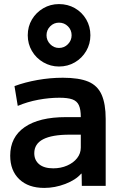

<svg xmlns="http://www.w3.org/2000/svg" viewBox="-20 -911 597 941"><path d="M197 10Q119 10 74.5 -32.5Q30 -75 30 -148Q30 -239 101 -288Q172 -337 303 -337H376Q376 -375 366.5 -395.5Q357 -416 334.5 -424Q312 -432 271 -432Q221 -432 167.5 -422Q114 -412 67 -392L51 -489Q102 -508 164 -519Q226 -530 288 -530Q367 -530 412.5 -511Q458 -492 478 -447Q498 -402 498 -328V0H381L380 -60H378Q351 -29 300 -9.5Q249 10 197 10ZM241 -86Q278 -86 309 -99.5Q340 -113 358 -136Q376 -159 376 -188V-251H321Q235 -251 191.5 -228.5Q148 -206 148 -160Q148 -126 172 -106Q196 -86 241 -86ZM269 -585Q228 -585 192.5 -605.5Q157 -626 136.5 -661Q116 -696 116 -738Q116 -781 136.5 -815.5Q157 -850 192 -870.5Q227 -891 269 -891Q312 -891 347 -871Q382 -851 402.5 -816Q423 -781 423 -738Q423 -696 402.5 -661Q382 -626 347 -605.5Q312 -585 269 -585ZM269 -676Q295 -676 313 -694.5Q331 -713 331 -738Q331 -764 313 -782Q295 -800 269 -800Q244 -800 226 -782Q208 -764 208 -738Q208 -713 226 -694.5Q244 -676 269 -676Z"/></svg>

Font: M PLUS 1 SemiBold
Style: Regular
Weight: 600
Designer: Coji Morishita
Foundry: UNDERFOREST DESIGN
Version: Version 1.001